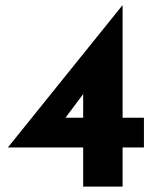

<svg xmlns="http://www.w3.org/2000/svg" viewBox="-20 -691 593 711"><path d="M10 -145V-146L433 -671H434V-255H513V-145H434V0H288V-145ZM295 -352 218 -249 204 -255H288V-359Z"/></svg>

Font: Josefin Sans Thin
Style: Bold
Weight: 700
Version: Version 2.000